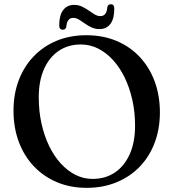

<svg xmlns="http://www.w3.org/2000/svg" viewBox="-20 -886 836 924"><path d="M395.5 -716.5Q475.5 -716.5 540.5 -689.2Q605.5 -662 652.2 -612.2Q699 -562.5 724.2 -494.5Q749.5 -426.5 749.5 -345Q749.5 -266 724.5 -199.5Q699.5 -133 652.8 -84.2Q606 -35.5 541 -8.8Q476 18 397 18Q318.5 18 254 -9.2Q189.5 -36.5 142.5 -86.2Q95.5 -136 70.2 -204Q45 -272 45 -353.5Q45 -433 70 -499.2Q95 -565.5 141.5 -614.2Q188 -663 252.5 -689.8Q317 -716.5 395.5 -716.5ZM630 -281Q630 -346.5 616.8 -405.5Q603.5 -464.5 579.8 -513.2Q556 -562 523.5 -597.5Q491 -633 452 -652.5Q413 -672 369.5 -672Q308.5 -672 263 -641.5Q217.5 -611 192 -554Q166.5 -497 166.5 -418Q166.5 -351.5 179.5 -292.5Q192.5 -233.5 216 -184.5Q239.5 -135.5 272 -99.8Q304.5 -64 343.2 -44.5Q382 -25 425.5 -25Q487 -25 532.8 -55.8Q578.5 -86.5 604.2 -143.8Q630 -201 630 -281ZM459 -746Q438 -746 420.8 -754Q403.5 -762 388.5 -772.8Q373.5 -783.5 360 -791.8Q346.5 -800 332.5 -800Q302.5 -800 299 -757Q296 -743 282 -743Q265 -743 265 -764Q265 -813 284.2 -837.8Q303.5 -862.5 336.5 -862.5Q357.5 -862.5 374.8 -854.2Q392 -846 406.8 -835.5Q421.5 -825 435.2 -816.8Q449 -808.5 463 -808.5Q493.5 -808.5 496.5 -851.5Q499.5 -865.5 514 -865.5Q530 -865.5 530 -844.5Q530 -795 511 -770.5Q492 -746 459 -746Z"/></svg>

Font: Fraunces 10pt
Style: Regular
Weight: 400
Version: Version 1.000;[b76b70a41]